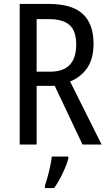

<svg xmlns="http://www.w3.org/2000/svg" viewBox="-20 -734 549 975"><path d="M228 -714Q345 -714 400 -663.5Q455 -613 455 -512Q455 -437 424 -390.5Q393 -344 336 -320L496 0H399L258 -298H166V0H80V-714ZM227 -637H166V-370H235Q367 -370 367 -508Q367 -577 333 -607Q299 -637 227 -637ZM327 71Q318 105 297.5 147.5Q277 190 255 221H208V210Q214 192 221.5 165Q229 138 235 109.5Q241 81 243 61H327Z"/></svg>

Font: Noto Sans Lao Condensed
Style: Regular
Weight: 400
Width: 3
Designer: Monotype Design Team
Foundry: Monotype Imaging Inc.
Version: Version 2.003; ttfautohint (v1.8.4.7-5d5b)